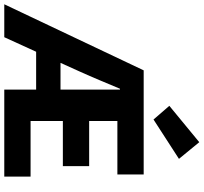

<svg xmlns="http://www.w3.org/2000/svg" viewBox="-60 -905 952 898"><g transform="rotate(90 416.0 -456.0)"><path d="M710 -817 632 -912 462 -772 526 -698ZM533 -123V-274H744V-397H533V-529H783V-652H296L-13 0H141L209 -149H386V0H793V-123ZM261 -263 303 -356C329 -413 355 -477 382 -541H386V-263Z"/></g></svg>

Font: Cambridge Sans Bold
Style: Regular
Weight: 700
Version: Version 2.020;PS 002.020;hotconv 1.0.88;makeotf.lib2.5.64775